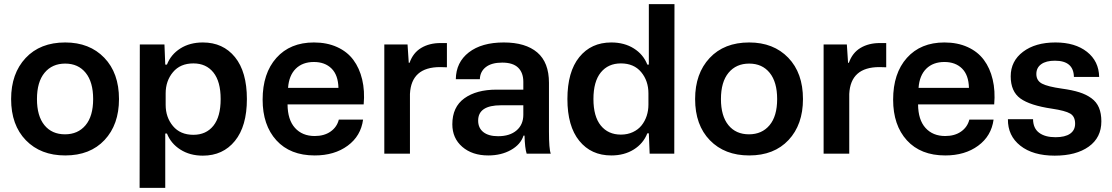

<svg xmlns="http://www.w3.org/2000/svg" viewBox="-20 -749 5423 936"><path d="M297.9 8.8Q178.2 8.8 106.2 -65.2Q34.2 -139.2 34.2 -266.1Q34.2 -390.6 105 -466.3Q175.8 -542 297.9 -542Q416.5 -542 488.3 -467.5Q560.1 -393.1 560.1 -266.1Q560.1 -141.6 489.7 -66.4Q419.4 8.8 297.9 8.8ZM160.2 -266.1Q160.2 -183.6 196.5 -138.9Q232.9 -94.2 296.9 -94.2Q359.9 -94.2 397 -138.4Q434.1 -182.6 434.1 -266.1Q434.1 -349.1 397.7 -394Q361.3 -439 297.9 -439Q234.4 -439 197.3 -394.3Q160.2 -349.6 160.2 -266.1Z M660.6 167 661.6 -532.2H781.7L785.6 -434.1H793.9Q813 -483.4 859.1 -512.7Q905.3 -542 968.8 -542Q1067.4 -542 1125.5 -470.5Q1183.6 -398.9 1183.6 -266.1Q1183.6 -133.8 1125.2 -62Q1066.9 9.8 968.8 9.8Q905.8 9.8 859.4 -19.8Q813 -49.3 793.9 -98.1H785.6V167ZM787.6 -237.8Q787.6 -177.2 823.2 -134.5Q858.9 -91.8 922.9 -91.8Q984.9 -91.8 1020.3 -136Q1055.7 -180.2 1055.7 -266.1Q1055.7 -351.6 1020.3 -395.8Q984.9 -439.9 922.9 -439.9Q858.9 -439.9 823.2 -397.2Q787.6 -354.5 787.6 -293.9Z M1514.2 8.8Q1394.5 8.8 1327.4 -64.9Q1260.3 -138.7 1260.3 -263.2Q1260.3 -391.6 1327.4 -466.8Q1394.5 -542 1510.3 -542Q1574.2 -542 1623.5 -519.5Q1672.9 -497.1 1702.6 -457Q1732.4 -417 1745.6 -361.6Q1758.8 -306.2 1752.9 -240.2H1381.8Q1382.3 -165 1418 -125.5Q1453.6 -85.9 1514.2 -85.9Q1560.5 -85.9 1591.6 -107.7Q1622.6 -129.4 1631.8 -166H1750Q1739.3 -85.9 1674.8 -38.6Q1610.4 8.8 1514.2 8.8ZM1384.3 -320.8H1629.9Q1628.4 -383.3 1596.2 -415Q1564 -446.8 1510.3 -446.8Q1455.1 -446.8 1421.9 -414.1Q1388.7 -381.3 1384.3 -320.8Z M1853.5 0V-532.2H1966.8L1972.7 -442.9H1976.6Q1993.7 -491.7 2033.4 -515.4Q2073.2 -539.1 2127.4 -539.1H2158.7V-420.9Q2155.3 -420.9 2144 -421.4Q2132.8 -421.9 2125.5 -421.9Q1984.9 -421.9 1978.5 -291V0Z M2360.4 8.8Q2282.2 8.8 2233.6 -33.2Q2185.1 -75.2 2185.1 -143.1Q2185.1 -227.5 2243.9 -269.8Q2302.7 -312 2400.4 -312H2531.2V-350.1Q2531.2 -394.5 2505.9 -419.2Q2480.5 -443.8 2428.2 -443.8Q2376.5 -443.8 2348.4 -421.9Q2320.3 -399.9 2319.3 -362.8H2202.1Q2203.1 -445.3 2265.6 -493.7Q2328.1 -542 2436 -542Q2542 -542 2599.1 -493.4Q2656.2 -444.8 2656.2 -345.2V-107.9Q2656.2 -21.5 2665 0H2547.4Q2538.6 -27.3 2537.1 -87.9H2532.2Q2518.1 -44.4 2470.7 -17.8Q2423.3 8.8 2360.4 8.8ZM2311 -161.1Q2311 -125 2336.4 -105Q2361.8 -85 2408.2 -85Q2465.3 -85 2498.3 -113.3Q2531.2 -141.6 2531.2 -189.9V-235.8H2422.4Q2311 -235.8 2311 -161.1Z M2960 8.8Q2861.8 8.8 2804 -62.5Q2746.1 -133.8 2746.1 -266.1Q2746.1 -398.9 2804 -470.5Q2861.8 -542 2960 -542Q3023.4 -542 3069.8 -512.9Q3116.2 -483.9 3135.7 -434.1H3143.1V-729H3268.1L3267.1 0H3147L3143.1 -99.1H3135.7Q3116.2 -49.3 3069.8 -20.3Q3023.4 8.8 2960 8.8ZM2873 -266.1Q2873 -181.2 2908.9 -137Q2944.8 -92.8 3006.8 -92.8Q3039.1 -92.8 3065.2 -105Q3091.3 -117.2 3107.7 -137.7Q3124 -158.2 3132.6 -184.1Q3141.1 -210 3141.1 -238.8V-293.9Q3141.1 -355 3105.7 -397.5Q3070.3 -439.9 3006.8 -439.9Q2944.8 -439.9 2908.9 -395.8Q2873 -351.6 2873 -266.1Z M3632.3 8.8Q3512.7 8.8 3440.7 -65.2Q3368.7 -139.2 3368.7 -266.1Q3368.7 -390.6 3439.5 -466.3Q3510.3 -542 3632.3 -542Q3751 -542 3822.8 -467.5Q3894.5 -393.1 3894.5 -266.1Q3894.5 -141.6 3824.2 -66.4Q3753.9 8.8 3632.3 8.8ZM3494.6 -266.1Q3494.6 -183.6 3531 -138.9Q3567.4 -94.2 3631.3 -94.2Q3694.3 -94.2 3731.4 -138.4Q3768.6 -182.6 3768.6 -266.1Q3768.6 -349.1 3732.2 -394Q3695.8 -439 3632.3 -439Q3568.8 -439 3531.7 -394.3Q3494.6 -349.6 3494.6 -266.1Z M3995.1 0V-532.2H4108.4L4114.3 -442.9H4118.2Q4135.3 -491.7 4175 -515.4Q4214.8 -539.1 4269 -539.1H4300.3V-420.9Q4296.9 -420.9 4285.6 -421.4Q4274.4 -421.9 4267.1 -421.9Q4126.5 -421.9 4120.1 -291V0Z M4587.9 8.8Q4468.3 8.8 4401.1 -64.9Q4334 -138.7 4334 -263.2Q4334 -391.6 4401.1 -466.8Q4468.3 -542 4584 -542Q4647.9 -542 4697.3 -519.5Q4746.6 -497.1 4776.4 -457Q4806.2 -417 4819.3 -361.6Q4832.5 -306.2 4826.7 -240.2H4455.6Q4456.1 -165 4491.7 -125.5Q4527.3 -85.9 4587.9 -85.9Q4634.3 -85.9 4665.3 -107.7Q4696.3 -129.4 4705.6 -166H4823.7Q4813 -85.9 4748.5 -38.6Q4684.1 8.8 4587.9 8.8ZM4458 -320.8H4703.6Q4702.1 -383.3 4669.9 -415Q4637.7 -446.8 4584 -446.8Q4528.8 -446.8 4495.6 -414.1Q4462.4 -381.3 4458 -320.8Z M5121.6 9.8Q5015.6 9.8 4954.1 -38.8Q4892.6 -87.4 4893.6 -168H5016.1Q5016.6 -123.5 5045.7 -101.8Q5074.7 -80.1 5125.5 -80.1Q5172.4 -80.1 5196.8 -97.2Q5221.2 -114.3 5221.2 -146Q5221.2 -181.2 5197.3 -195.3Q5173.3 -209.5 5108.4 -219.2Q5001.5 -234.9 4954.3 -269Q4907.2 -303.2 4907.2 -377Q4907.2 -451.2 4967.3 -496.6Q5027.3 -542 5125.5 -542Q5221.2 -542 5279.1 -496.3Q5336.9 -450.7 5338.4 -374H5215.3Q5213.9 -453.1 5122.6 -453.1Q5079.6 -453.1 5055.9 -436Q5032.2 -418.9 5032.2 -388.2Q5032.2 -356 5059.8 -341.3Q5087.4 -326.7 5157.2 -316.9Q5207 -310.1 5241.2 -299.3Q5275.4 -288.6 5300.5 -270.3Q5325.7 -252 5337.4 -224.1Q5349.1 -196.3 5349.1 -157.2Q5349.1 -78.1 5287.6 -34.2Q5226.1 9.8 5121.6 9.8Z"/></svg>

Font: Lumene Sans
Style: Bold
Weight: 600
Designer: Deni Anggara
Version: Version 1.003;Glyphs 3.1.2 (3151)